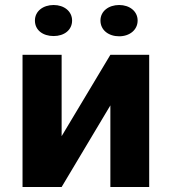

<svg xmlns="http://www.w3.org/2000/svg" viewBox="-20 -747 688 767"><path d="M420.9 -528 226.2 -203V-528H70V0H226.2L420.9 -326V0H576V-528ZM194.3 -603C236.5 -603 268 -627 268 -665C268 -702.1 235.8 -727 194.3 -727C152.5 -727 119.5 -702.6 119.5 -665C119.5 -626.4 151.3 -603 194.3 -603ZM456.1 -602C497.7 -602 529.8 -627.4 529.8 -665C529.8 -702.1 497.6 -727 456.1 -727C414.3 -727 381.3 -702.6 381.3 -665C381.3 -626.8 413.7 -602 456.1 -602Z"/></svg>

Font: Asimov
Style: Wid
Weight: 500
Designer: Google
Version: Version 2.000980; 2014